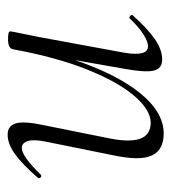

<svg xmlns="http://www.w3.org/2000/svg" viewBox="7 -442 448 502"><g transform="rotate(-90 231.0 -191.0)"><path d="M133 13Q90 13 75.5 -18Q61 -49 76 -119L112 -297Q118 -328 113 -343Q108 -358 95 -358Q84 -358 66 -345Q48 -332 26 -309Q22 -305 18 -309Q14 -313 18 -317Q51 -355 78 -375Q105 -395 130 -395Q153 -395 159.5 -373.5Q166 -352 154 -297L122 -138Q109 -78 119 -49.5Q129 -21 161 -21Q194 -21 230.5 -63Q267 -105 299.5 -185.5Q332 -266 353 -380L364 -379Q344 -263 308.5 -174.5Q273 -86 228 -36.5Q183 13 133 13ZM326 9Q303 9 297.5 -12.5Q292 -34 302 -89L353 -380Q355 -394 379 -394Q392 -394 396 -392.5Q400 -391 400 -388Q400 -385 395 -361.5Q390 -338 385 -312L344 -89Q334 -28 361 -28Q373 -28 392 -40Q411 -52 433 -75Q436 -79 440.5 -74.5Q445 -70 441 -67Q407 -29 379.5 -10Q352 9 326 9Z"/></g></svg>

Font: Cormorant Infant Light
Style: Italic
Weight: 300
Italic angle: -10°
Designer: Christian Thalmann (Catharsis Fonts)
Foundry: Catharsis Fonts
Version: Version 4.001